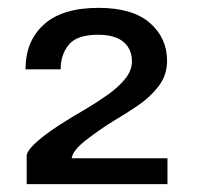

<svg xmlns="http://www.w3.org/2000/svg" viewBox="-20 -764 507 489"><path d="M48 -295V-369Q51.5 -383.5 74.8 -403.8Q98 -424 131.2 -445.5Q164.5 -467 197 -485.5Q226 -502.5 253.2 -521.8Q280.5 -541 298.2 -562.5Q316 -584 316 -607.5Q316 -639 294.5 -657.2Q273 -675.5 229.5 -675.5Q176.5 -675.5 155.5 -650.5Q134.5 -625.5 134.5 -587.5H45Q45 -659.5 92 -701.8Q139 -744 231 -744Q317.5 -744 361.5 -705.8Q405.5 -667.5 405.5 -609Q405.5 -572.5 384 -544.5Q362.5 -516.5 331.2 -495.2Q300 -474 270 -456.5Q232 -433 198.8 -407Q165.5 -381 162.5 -361H406.5V-295Z"/></svg>

Font: Epilogue Medium
Style: Regular
Weight: 500
Designer: Tyler Finck
Foundry: Etcetera Type Co
Version: Version 2.111; ttfautohint (v1.8.3)